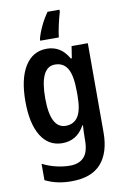

<svg xmlns="http://www.w3.org/2000/svg" viewBox="-107 -827 741 1129"><g transform="rotate(-10 264.0 -263.0)"><path d="M217 -553Q257 -553 289 -534.5Q321 -516 347 -472H353L364 -543H461V-11Q461 110 403.5 175Q346 240 227 240Q183 240 145 232Q107 224 70 206V108Q112 129 154 138.5Q196 148 233 148Q288 148 317 117Q346 86 346 15V3Q346 -14 347 -35Q348 -56 349 -73H346Q320 -28 287 -9Q254 10 213 10Q130 10 85 -63.5Q40 -137 40 -269Q40 -404 86.5 -478.5Q133 -553 217 -553ZM248 -453Q158 -453 158 -267Q158 -87 250 -87Q298 -87 323 -125Q348 -163 348 -250V-272Q348 -370 323.5 -411.5Q299 -453 248 -453ZM331 -754Q321 -721 311.5 -678Q302 -635 299 -606H188V-616Q197 -651 216.5 -692Q236 -733 260 -766H331Z"/></g></svg>

Font: Noto Sans Gurmukhi Condensed SemiBold
Style: Regular
Weight: 600
Width: 3
Designer: Jelle Bosma - Monotype Design Team
Foundry: Monotype Imaging Inc.
Version: Version 2.004; ttfautohint (v1.8.4.7-5d5b)